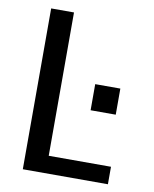

<svg xmlns="http://www.w3.org/2000/svg" viewBox="-80 -761 660 823"><g transform="rotate(10 250.0 -350.0)"><path d="M75.9 0V-700H175.3V-76.1H446.3V0ZM318.2 -413.1H427.6V-299.5H318.2Z"/></g></svg>

Font: Trispace Thin
Style: Regular
Weight: 100
Designer: Tyler Finck
Foundry: Etcetera Type Company
Version: Version 1.210